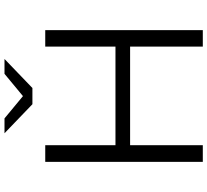

<svg xmlns="http://www.w3.org/2000/svg" viewBox="-54 -867 921 853"><g transform="rotate(-90 406.5 -440.5)"><path d="M699 -700V0H626V-323H188V0H114V-700H188V-388H626V-700ZM571 -881 442 -757H370L241 -881H307L406 -799L505 -881Z"/></g></svg>

Font: Montserrat-Regular
Style: Regular
Weight: 400
Version: Version 7.200